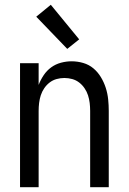

<svg xmlns="http://www.w3.org/2000/svg" viewBox="-20 -785 540 805"><path d="M64 0V-520H142V-429Q150 -450 163 -469.5Q176 -489 194.5 -502.5Q213 -516 235.5 -522Q258 -528 280 -528Q305 -528 329 -521Q353 -514 371.5 -498.5Q390 -483 403 -461.5Q416 -440 423.5 -416.5Q431 -393 433.5 -368.5Q436 -344 436 -320V0H358V-320Q358 -337 356 -353.5Q354 -370 349 -385.5Q344 -401 334.5 -415Q325 -429 312 -439Q299 -449 283 -453.5Q267 -458 250 -458Q233 -458 217 -453.5Q201 -449 188 -439Q175 -429 165.5 -415Q156 -401 151 -385.5Q146 -370 144 -353.5Q142 -337 142 -320V0ZM262 -580 132 -715 193 -765 312 -620Z"/></svg>

Font: Iosevka MaddieWtf
Style: Regular
Weight: 400
Monospace: yes
Designer: Belleve Invis
Foundry: Belleve Invis
Version: Version 31.3.0; ttfautohint (v1.8.3)